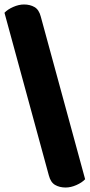

<svg xmlns="http://www.w3.org/2000/svg" viewBox="-20 -728 400 857"><path d="M360 72Q346 87 321 98Q296 109 273 109Q246 109 226 97.5Q206 86 198 55L0 -671Q14 -686 39 -697Q64 -708 87 -708Q114 -708 134 -696.5Q154 -685 162 -654Z"/></svg>

Font: Baloo Tammudu
Style: Regular
Weight: 400
Designer: Omkar Shende and Ek Type
Foundry: Ek Type
Version: Version 1.443;PS 1.000;hotconv 16.6.51;makeotf.lib2.5.65220;